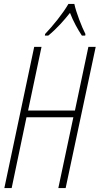

<svg xmlns="http://www.w3.org/2000/svg" viewBox="-20 -951 504 971"><path d="M208 -779 207 -771H224C266 -805 304 -848 334 -886C350 -844 374 -801 394 -771H411L412 -779C395 -811 364 -891 356 -931H326C297 -881 247 -820 208 -779ZM2 0H39L114 -358H351L275 0H312L464 -714H427L359 -392H122L190 -714H153Z"/></svg>

Font: Noto Sans ExtraCondensed ExtraLight
Style: Italic
Weight: 200
Width: 2
Italic angle: -12°
Designer: Monotype Design Team
Foundry: Monotype Imaging Inc.
Version: Version 2.013